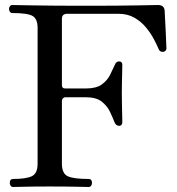

<svg xmlns="http://www.w3.org/2000/svg" viewBox="-20 -746 708 766"><path d="M32 0Q26 0 22.5 -5Q19 -10 19 -16Q19 -32 32 -32Q84 -32 107 -43Q130 -54 130 -93V-635Q130 -670 110.5 -682Q91 -694 29 -694Q23 -694 19.5 -699Q16 -704 16 -711Q16 -716 19.5 -721Q23 -726 29 -726Q37 -726 114 -724.5Q191 -723 325 -723Q452 -723 527.5 -724.5Q603 -726 610 -726Q636 -726 637 -702Q637 -694 638.5 -671.5Q640 -649 641 -623Q642 -597 643 -577Q644 -557 644 -553Q644 -542 631 -539Q625 -539 620.5 -541Q616 -543 613 -550Q606 -567 593.5 -590.5Q581 -614 562 -637Q543 -660 516 -675.5Q489 -691 452 -691H248Q227 -691 227 -671V-406Q227 -393 240 -393H322Q364 -393 386 -409Q408 -425 419 -447Q430 -469 438 -487Q443 -501 455 -501Q468 -501 468 -487Q468 -479 467.5 -460Q467 -441 466.5 -418Q466 -395 466 -375Q466 -356 466.5 -331.5Q467 -307 467.5 -286.5Q468 -266 468 -258Q468 -253 465 -248.5Q462 -244 455 -244Q443 -244 437 -258Q430 -276 419 -299.5Q408 -323 386 -340.5Q364 -358 322 -358H240Q235 -358 231 -353.5Q227 -349 227 -344V-93Q227 -54 250 -43Q273 -32 334 -32Q347 -32 347 -16Q347 -10 343.5 -5Q340 0 334 0Q324 0 283 -1Q242 -2 178 -2Q115 -2 79 -1Q43 0 32 0Z"/></svg>

Font: Zen Old Mincho Medium
Style: Regular
Weight: 500
Designer: Yoshimichi Ohira
Foundry: Positype
Version: Version 1.500